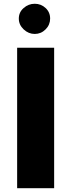

<svg xmlns="http://www.w3.org/2000/svg" viewBox="-20 -986 373 1006"><path d="M263.7 0H69.8V-735.8H263.7ZM78.6 -888.7Q78.6 -921.9 104 -944.1Q129.4 -966.3 162.1 -966.3Q194.8 -966.3 218.8 -944.1Q242.7 -921.9 242.7 -888.7Q242.7 -856 218.8 -832Q194.8 -808.1 162.1 -808.1Q129.4 -808.1 104 -832Q78.6 -856 78.6 -888.7Z"/></svg>

Font: Estedad-FD Black
Style: Regular
Weight: 900
Designer: Amin Abedi
Version: Version 7.3